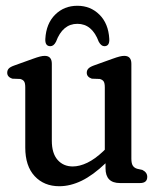

<svg xmlns="http://www.w3.org/2000/svg" viewBox="-20 -634 541 665"><path d="M67.5 -123V-331.5Q67.5 -346 63.5 -352Q59.5 -358 50 -360.5L22.5 -361.5Q5 -367.5 5 -382Q5 -390.5 10 -396.2Q15 -402 29 -407L93 -430Q109.5 -436 118.5 -438.2Q127.5 -440.5 135 -440.5Q159.5 -440.5 159.5 -413V-146.5Q159.5 -103 179.5 -80.2Q199.5 -57.5 232 -57.5Q255.5 -57.5 282.2 -70.2Q309 -83 338 -110.5L343 -115.5V-331.5Q343 -346 339 -352Q335 -358 325.5 -360.5L298 -361.5Q280.5 -367.5 280.5 -382Q280.5 -390.5 285.8 -396.2Q291 -402 304.5 -407L368.5 -430Q385 -436 394 -438.2Q403 -440.5 410.5 -440.5Q435 -440.5 435 -413V-84.5Q435 -68 440 -60.2Q445 -52.5 455 -49.5L473 -45.5Q490 -37 490 -21.5Q490 0 465 0H395.5Q345.5 0 345.5 -51V-68.5Q302 -27 262.8 -8Q223.5 11 185.5 11Q132.5 11 100 -24Q67.5 -59 67.5 -123ZM248 -551.5Q197 -551.5 174 -489.5Q166 -474 154.5 -474Q135.5 -474 137 -499.5Q140 -552.5 171 -583.2Q202 -614 248 -614Q293.5 -614 324.5 -583.2Q355.5 -552.5 358.5 -499.5Q360 -474 341.5 -474Q330.5 -474 322 -489.5Q299 -551.5 248 -551.5Z"/></svg>

Font: Fraunces 144pt SuperSoft
Style: Regular
Weight: 400
Version: Version 1.000;[b76b70a41]